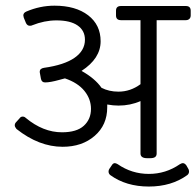

<svg xmlns="http://www.w3.org/2000/svg" viewBox="-20 -571 708 693"><path d="M650.8 -549.3Q668.3 -549.3 668.3 -532.3V-515.3Q668.3 -507.3 663.5 -502.8Q658.7 -498.2 650.8 -498.2H545.4V-17Q545.4 -8.3 539.8 -4.2Q534.3 0 521.2 0H511.3Q487.1 0 487.1 -17V-206.1Q450.3 -189.9 407.5 -189.9Q388.8 -189.9 367 -193.8V-183.5Q367 -119.7 321.6 -80.5Q276.3 -41.2 206.1 -41.2Q120.9 -41.2 39.6 -105.4Q33.3 -113 33.3 -118.5Q33.3 -125.2 38 -130L50.3 -143.5Q54.7 -150.2 61.8 -150.2Q68.2 -150.2 72.9 -145.5Q135.6 -93.5 203.7 -93.5Q256.8 -93.5 282.6 -117.1Q308.4 -140.7 308.4 -178Q308.4 -213.6 284.6 -243Q260.8 -272.3 214.4 -288.1Q212 -287.8 204.9 -285.6Q197.8 -283.4 193.8 -282.6Q161.3 -273.5 142.7 -273.5Q130 -273.5 127.6 -287.4L124.1 -306.8Q123.3 -308.4 123.3 -311.5Q123.3 -323.8 138.7 -326.2Q212.4 -336.5 249.5 -362.7Q286.6 -388.8 286.6 -427.7Q286.6 -460.6 260.2 -479Q233.8 -497.4 183.5 -497.4Q140.3 -497.4 95.9 -479.6Q93.5 -478 87.6 -478Q78.5 -478 73.7 -487.9L65.8 -507.3Q64.2 -513.7 64.2 -515.3Q64.2 -524.4 74.5 -529.1Q124.1 -550.5 176.8 -550.5Q252.9 -550.5 298.1 -515.9Q343.2 -481.2 343.2 -422.1Q343.2 -359.9 274.3 -315.1Q323 -287.8 346.4 -254.1Q373.4 -240.2 407.5 -240.2Q450.7 -240.2 487.1 -267.1V-498.2H416.6Q398.7 -498.2 398.7 -515.3V-532.3Q398.7 -549.3 416.6 -549.3ZM652.8 26.2 659.1 37.3Q662.3 41.6 662.3 48Q662.3 55.9 656 61Q598.9 102.3 517.2 102.3Q435.2 102.3 378.1 61Q371.8 55.9 371.8 48Q371.8 42.4 375 38L382.5 27Q387.6 17.8 394.4 17.8Q398.3 17.8 405.1 21.8Q455.8 56.7 517.2 56.7Q578.3 56.7 629 21.8Q635.8 17.8 639.7 17.8Q646.8 17.8 652.8 26.2Z"/></svg>

Font: Jaldi
Style: Regular
Weight: 400
Designer: Pablo Cosgaya and Nicolas Silva
Foundry: Omnibus-Type
Version: Version 1.001;PS 001.001;hotconv 1.0.70;makeotf.lib2.5.58329